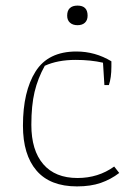

<svg xmlns="http://www.w3.org/2000/svg" viewBox="-20 -656 484 686"><path d="M220 -600Q220 -618 229.5 -627Q239 -636 257 -636Q293 -636 293 -600Q293 -584 283.5 -575Q274 -566 257 -566Q240 -566 230 -575Q220 -584 220 -600ZM62 -207Q62 -329 107 -400.5Q152 -472 253 -472Q320 -472 378 -437V-418Q378 -378 369 -352H353L348 -432Q304 -442 250 -442Q186 -442 140 -421Q115 -376 103.5 -327.5Q92 -279 92 -210Q92 -119 134.5 -69.5Q177 -20 257 -20Q331 -20 388 -61L406 -38Q376 -15 340 -2.5Q304 10 255 10Q159 10 110.5 -46.5Q62 -103 62 -207Z"/></svg>

Font: Athiti ExtraLight
Style: Regular
Weight: 250
Version: Version 1.032